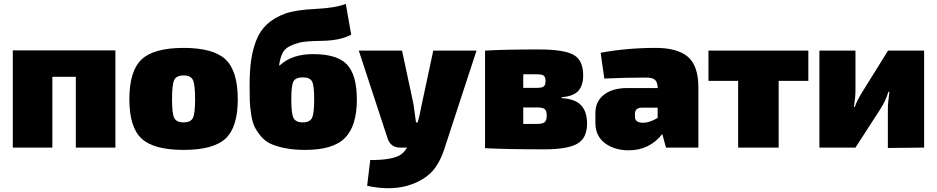

<svg xmlns="http://www.w3.org/2000/svg" viewBox="-20 -761 4831 990"><path d="M575 -501V0H371V-365H250V0H46V-501Z M927 -514Q1080 -514 1143 -454.5Q1206 -395 1206 -249Q1206 -105 1143 -46.5Q1080 12 927 12Q773 12 710 -46.5Q647 -105 647 -249Q647 -395 710 -454.5Q773 -514 927 -514ZM927 -372Q890 -372 878.5 -349Q867 -326 867 -249Q867 -175 878.5 -152.5Q890 -130 927 -130Q963 -130 974.5 -152.5Q986 -175 986 -249Q986 -326 974.5 -349Q963 -372 927 -372Z M1763 -741 1791 -582Q1734 -552 1642.5 -550.5Q1551 -549 1523 -541Q1464 -525 1445 -500Q1427 -478 1419 -424H1423Q1485 -482 1594 -482Q1719 -482 1769.5 -428Q1820 -374 1820 -247Q1820 -112 1759 -50Q1698 12 1554 12Q1495 12 1450 3Q1405 -6 1375 -20Q1345 -34 1324 -60Q1303 -86 1292 -109Q1281 -132 1275 -171.5Q1269 -211 1268 -240Q1267 -269 1267 -318Q1267 -393 1274.5 -447.5Q1282 -502 1301 -552Q1320 -602 1357.5 -636.5Q1395 -671 1451 -691Q1504 -710 1607.5 -715Q1711 -720 1763 -741ZM1542 -362Q1504 -362 1493 -341Q1482 -320 1482 -249Q1482 -175 1493.5 -152.5Q1505 -130 1541 -130Q1577 -130 1588.5 -152.5Q1600 -175 1600 -249Q1600 -320 1589 -341Q1578 -362 1542 -362Z M2437 -500 2278 -14Q2248 86 2200.5 131Q2153 176 2079 197Q1988 222 1873 197L1889 64Q1990 65 2037 42Q2061 30 2079 0H2044Q1993 0 1978 -49L1830 -500H2053L2112 -224Q2116 -197 2125 -130H2134Q2142 -157 2155 -224L2214 -500Z M2876 -260V-255Q2946 -251 2976.5 -218Q3007 -185 3007 -124Q3007 -48 2956 -19.5Q2905 9 2787 9Q2589 9 2481 3V-500Q2578 -506 2757 -506Q2887 -506 2937 -478.5Q2987 -451 2987 -373Q2987 -319 2961 -291.5Q2935 -264 2876 -260ZM2678 -308H2749Q2775 -308 2784 -315.5Q2793 -323 2793 -343Q2793 -364 2783.5 -371Q2774 -378 2747 -378H2678ZM2678 -122H2750Q2778 -122 2788.5 -131Q2799 -140 2799 -166Q2799 -190 2788.5 -198.5Q2778 -207 2749 -207H2678Z M3096 -356 3077 -489Q3213 -514 3362 -514Q3473 -514 3527 -468Q3581 -422 3581 -310V0H3414L3395 -70Q3329 14 3222 14Q3148 14 3099 -23Q3050 -60 3050 -128V-178Q3050 -238 3094 -272.5Q3138 -307 3215 -307H3371V-311Q3370 -338 3357 -349.5Q3344 -361 3312 -361Q3202 -361 3096 -356ZM3254 -175V-159Q3254 -128 3296 -128Q3329 -128 3371 -153V-206H3292Q3254 -206 3254 -175Z M4148 -344H3995V0H3786V-344H3633V-500H4148Z M4745 0 4558 2V-194Q4558 -232 4566 -288H4561Q4546 -239 4519 -198L4391 0H4205V-500H4391V-291Q4391 -260 4383 -210H4388Q4396 -238 4427 -288L4559 -500H4745Z"/></svg>

Font: Exo 2.0 Black
Style: Regular
Weight: 900
Designer: Natanael Gama
Version: Version 1.001;PS 001.001;hotconv 1.0.70;makeotf.lib2.5.58329